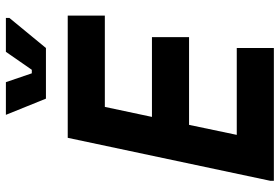

<svg xmlns="http://www.w3.org/2000/svg" viewBox="-169 -781 950 652"><g transform="rotate(-90 306.0 -455.0)"><path d="M18 -12 164 -700H579V-574H269L235 -414H506V-288H208L174 -126H469V0H18ZM571 -898 469 -774H297L242 -910H353L383 -822H395L456 -910H571Z"/></g></svg>

Font: Space Mono
Style: Bold Italic
Weight: 700
Italic angle: -12°
Monospace: yes
Designer: Colophon Foundry / Benjamin Critton
Foundry: Colophon Foundry
Version: Version 1.000;PS 1.000;hotconv 1.0.81;makeotf.lib2.5.63406